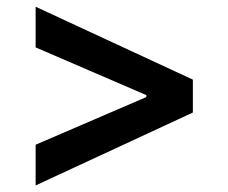

<svg xmlns="http://www.w3.org/2000/svg" viewBox="-20 -569 685 576"><path d="M86.9 -12.7V-134.8L418.9 -277.8V-283.7L86.9 -426.8V-548.8L558.6 -330.1V-231.4Z"/></svg>

Font: Pretendard Std SemiBold
Style: Regular
Weight: 600
Designer: Base glyphs from Inter by Rasmus Andersson; Hangeul glyphs from Noto Sans CJK(Source Han Sans) by Jang Soo-young and Kan
Foundry: Kil Hyung-jin
Version: Version 1.309